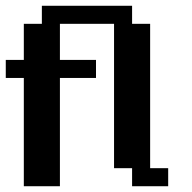

<svg xmlns="http://www.w3.org/2000/svg" viewBox="-20 -645 665 665"><path d="M0 -437.5H62.5V-562.5H125V-625H312.5V-562.5H187.5V-437.5H312.5V-375H187.5V0H62.5V-375H0ZM312.5 -625H437.5V-562.5H500V-62.5H562.5V0H437.5V-62.5H375V-562.5H312.5Z"/></svg>

Font: NeoDunggeunmo Pro
Style: Regular
Weight: 400
Version: Version 1.020